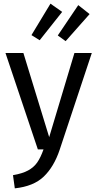

<svg xmlns="http://www.w3.org/2000/svg" viewBox="-20 -817 532 1050"><path d="M306 3Q275 95 219.5 148.5Q164 202 61 213L51 141Q103 132 134 115Q165 98 183.5 71.5Q202 45 218 0H187L10 -527H108L249 -67L387 -527H482ZM320 -752 197 -597 152 -625 256 -797ZM470 -740 339 -592 296 -623 408 -789Z"/></svg>

Font: FiraGOUPP
Style: Medium
Weight: 400
Designer: bBox Type
Foundry: bBox Type GmbH
Version: Version 1.001